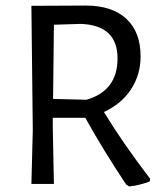

<svg xmlns="http://www.w3.org/2000/svg" viewBox="-20 -662 595 691"><path d="M520 -19C453.3 -106.3 398 -186.3 354 -259C396 -278.3 428.5 -305.5 451.5 -340.5C474.5 -375.5 486 -415 486 -459C486 -517.7 468.8 -562.8 434.5 -594.5C400.2 -626.2 351.7 -642 289 -642L93 -641L98 -193L93 0H174L170 -200V-238H287C330.3 -160 379.3 -80 434 2L445 9C470.3 6.3 495 0.3 519 -9ZM291 -303 171 -306 174 -573 271 -576C359 -572.7 403 -531.3 403 -452C403 -374 365.7 -324.3 291 -303Z"/></svg>

Font: Alegreya Sans SC
Style: Regular
Weight: 400
Designer: Juan Pablo del Peral
Foundry: Huerta Tipografica
Version: Version 1.000;PS 001.000;hotconv 1.0.70;makeotf.lib2.5.58329